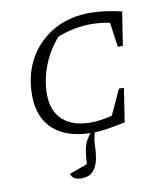

<svg xmlns="http://www.w3.org/2000/svg" viewBox="-82 -598 754 868"><g transform="rotate(-10 295.0 -164.0)"><path d="M308 7Q193 7 130 -48Q67 -103 67 -207Q67 -302 108 -374.5Q149 -447 221.5 -488Q294 -529 389 -529Q418 -529 455.5 -524.5Q493 -520 534 -510L510 -356H487L471 -469Q428 -478 384 -478Q347 -478 309.5 -471Q272 -464 231 -448Q185 -397 159.5 -331.5Q134 -266 134 -201Q134 -123 179.5 -81.5Q225 -40 309 -40Q350 -40 406 -54L459 -169H482L458 -14Q403 -3 370 2Q337 7 308 7ZM222 201Q182 201 174 172L257 142Q259 101 264 76Q269 51 279 33.5Q289 16 307 -5H321Q314 15 311 32Q308 49 307 74Q307 99 301 129Q295 159 277 180Q259 201 222 201Z"/></g></svg>

Font: Piazzolla SC Light
Style: Italic
Weight: 300
Italic angle: -11.3°
Designer: Juan Pablo del Peral
Foundry: Huerta Tipografica
Version: Version 1.330